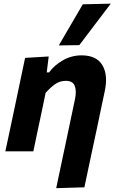

<svg xmlns="http://www.w3.org/2000/svg" viewBox="-20 -808 618 1025"><path d="M280 196.5Q291 143.5 303.5 84.8Q316 26 329.5 -37.5Q342 -97.5 354.8 -157.5Q367.5 -217.5 380 -277Q389.5 -322 379.2 -349.2Q369 -376.5 331 -376.5Q299 -376.5 273.2 -358Q247.5 -339.5 223.5 -312L202 -208.5Q190 -152 179.5 -102.8Q169 -53.5 158 0H8.5Q20 -53.5 30.8 -104Q41.5 -154.5 54.5 -216L65 -266Q76 -319.5 88.5 -378Q101 -436.5 114 -499L240 -506.5L229.5 -421.5H242Q270 -460 316 -486.2Q362 -512.5 415.5 -512.5Q495 -512.5 526.5 -460Q558 -407.5 539 -320Q528.5 -270 519.2 -226.8Q510 -183.5 502 -144L485.5 -67Q470 5 457 66.5Q444 128 430.5 192ZM294 -565.5Q326.5 -621 358.2 -675.8Q390 -730.5 422 -785L571.5 -788.5Q528 -731.5 486 -676.2Q444 -621 403.5 -567Z"/></svg>

Font: Commissioner
Style: Bold Italic
Weight: 700
Italic angle: -12°
Designer: Kostas Bartsokas
Foundry: Kostas Bartsokas
Version: Version 1.000; ttfautohint (v1.8.3)